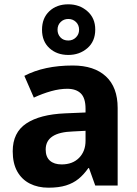

<svg xmlns="http://www.w3.org/2000/svg" viewBox="-20 -861 635 891"><path d="M318 -557Q417 -557 471.5 -506.5Q526 -456 526 -360V0H422L393 -81H390Q369 -51 344.5 -31Q320 -11 286.5 -0.5Q253 10 205 10Q156 10 118.5 -9Q81 -28 60 -65.5Q39 -103 39 -159Q39 -246 102 -288Q165 -330 282 -335L377 -339V-356Q377 -406 355 -427.5Q333 -449 292 -449Q257 -449 217.5 -438Q178 -427 137 -408L93 -509Q139 -533 195 -545Q251 -557 318 -557ZM319 -251Q255 -249 223.5 -228Q192 -207 192 -167Q192 -133 211.5 -115.5Q231 -98 266 -98Q317 -98 347 -128.5Q377 -159 377 -208V-254ZM297 -606Q244 -606 209.5 -637.5Q175 -669 175 -723Q175 -777 209 -809Q243 -841 297 -841Q349 -841 385.5 -809Q422 -777 422 -724Q422 -669 385.5 -637.5Q349 -606 297 -606ZM297 -673Q318 -673 332.5 -687.5Q347 -702 347 -723Q347 -745 332.5 -759Q318 -773 297 -773Q276 -773 261.5 -759Q247 -745 247 -723Q247 -702 260.5 -687.5Q274 -673 297 -673Z"/></svg>

Font: Noto Sans Hebrew Thin
Style: Bold
Weight: 700
Version: Version 3.001